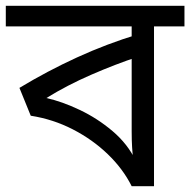

<svg xmlns="http://www.w3.org/2000/svg" viewBox="-30 -642 656 662"><path d="M606 -622V-551H501V0H424Q394 -60 341.5 -110.5Q289 -161 221 -196Q153 -231 76 -243L37 -339Q133 -397 235.5 -444Q338 -491 447 -524L424 -482V-551H-10V-622ZM424 -474 445 -446Q369 -421 285 -384.5Q201 -348 130 -304Q184 -292 245 -263Q306 -234 358 -190Q410 -146 438 -88H429Q427 -111 425.5 -134Q424 -157 424 -189Z"/></svg>

Font: ubangla05
Style: Book
Weight: 400
Designer: Jelle Bosma - Monotype Design Team
Foundry: Monotype Imaging Inc.
Version: Version 2.003